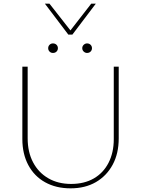

<svg xmlns="http://www.w3.org/2000/svg" viewBox="-20 -1022 768 1048"><path d="M365 6Q286 6 226.5 -27Q167 -60 134.5 -121Q102 -182 102 -263V-658H131V-267Q131 -192 160.5 -136Q190 -80 243.5 -49Q297 -18 368 -18Q440 -18 492 -48Q544 -78 572.5 -133.5Q601 -189 601 -262V-658H628V-267Q628 -184 595 -123Q562 -62 503.5 -28Q445 6 365 6ZM455 -733Q445 -733 437 -740.5Q429 -748 429 -759Q429 -770 437 -777.5Q445 -785 455 -785Q467 -785 474.5 -777.5Q482 -770 482 -759Q482 -748 474.5 -740.5Q467 -733 455 -733ZM269 -733Q258 -733 250.5 -740.5Q243 -748 243 -759Q243 -770 250.5 -777.5Q258 -785 269 -785Q281 -785 288.5 -777.5Q296 -770 296 -759Q296 -748 288.5 -740.5Q281 -733 269 -733ZM353 -833 359 -849 478 -1002H503L375 -833ZM353 -833 225 -1002H250L370 -849L375 -833Z"/></svg>

Font: Ysabeau Office Thin
Style: Regular
Weight: 250
Designer: Christian Thalmann (Catharsis Fonts)
Version: Version 2.001;gftools[0.9.30]; featfreeze: tnum,lnum,ss02